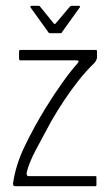

<svg xmlns="http://www.w3.org/2000/svg" viewBox="-20 -645 386 665"><path d="M25 -9Q34 -73 65.5 -138.5Q97 -204 138 -271Q167 -318 195.5 -358Q224 -398 248 -425Q252 -430 252.5 -432.5Q253 -435 246 -436H51Q49 -436 47.5 -437.5Q46 -439 46 -440V-467Q46 -470 47.5 -471Q49 -472 51 -472H310Q315 -472 315.5 -470.5Q316 -469 316 -465V-446Q316 -441 312 -434Q308 -427 304 -424Q279 -400 252 -366Q225 -332 201 -295.5Q177 -259 158 -226Q129 -173 105 -127.5Q81 -82 73 -50Q72 -46 72.5 -40.5Q73 -35 80 -35H310Q312 -35 313 -34.5Q314 -34 314 -31V-5Q314 -2 313 -1Q312 0 309 0H32Q29 0 27 -2Q25 -4 25 -9ZM153 -530Q149 -530 147 -534L86 -619Q85 -621 85.5 -623Q86 -625 90 -625H113Q118 -625 119 -622L166 -564Q170 -560 173 -564L222 -622Q225 -625 229 -625H253Q256 -625 257 -623Q258 -621 256 -619L195 -534Q194 -530 189 -530Z"/></svg>

Font: Glory ExtraLight
Style: Regular
Weight: 250
Version: Version 1.011